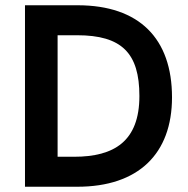

<svg xmlns="http://www.w3.org/2000/svg" viewBox="-20 -710 716 730"><path d="M75 0H274C506 0 634 -125 634 -340C634 -563 510 -690 275 -690H75ZM199 -114V-576H273C443 -576 510 -508 510 -345C510 -173 414 -114 262 -114Z"/></svg>

Font: FREAK Grotesk
Style: Bold
Weight: 700
Designer: La Scuola Open Source
Foundry: La Scuola Open Source
Version: Version 1.000;PS 1.0;hotconv 1.0.72;makeotf.lib2.5.5900